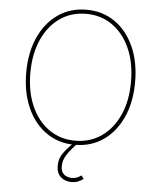

<svg xmlns="http://www.w3.org/2000/svg" viewBox="-62 -789 871 1058"><g transform="rotate(5 373.5 -260.5)"><path d="M674.7 -363.6Q674.7 -252.5 636.7 -168.3Q598.7 -84.2 530.9 -37.1Q463.1 9.9 373.6 9.9Q283.7 9.9 215.9 -37.3Q148.1 -84.5 110.3 -168.7Q72.4 -252.8 72.4 -363.6Q72.4 -474.8 110.4 -558.8Q148.4 -642.8 216.3 -690Q284.1 -737.2 373.6 -737.2Q463.1 -737.2 530.9 -690.2Q598.7 -643.1 636.7 -558.9Q674.7 -474.8 674.7 -363.6ZM652 -363.6Q652 -468 616.8 -547.1Q581.7 -626.1 519 -670.3Q456.3 -714.5 373.6 -714.5Q291.2 -714.5 228.5 -670.6Q165.8 -626.8 130.5 -547.8Q95.2 -468.8 95.2 -363.6Q95.2 -259.9 130 -180.9Q164.8 -101.9 227.5 -57.4Q290.1 -12.8 373.6 -12.8Q456.3 -12.8 519.2 -57Q582 -101.2 617.2 -180.2Q652.3 -259.2 652 -363.6ZM373.6 215.9Q337 215.9 313.4 194.8Q289.8 173.7 289.8 132.8Q289.8 93.8 311.4 63.2Q333.1 32.7 367.9 0H390.6Q354 36.6 333.3 68Q312.5 99.4 312.5 132.8Q312.5 164.1 329.5 178.6Q346.6 193.2 373.6 193.2Q389.2 193.2 400.9 188.6Q412.6 183.9 425.4 174.7L438.9 193.2Q423.7 204.2 408.2 210Q392.8 215.9 373.6 215.9Z"/></g></svg>

Font: Inter Thin BETA
Style: Regular
Weight: 100
Designer: Rasmus Andersson
Foundry: rsms
Version: Version 3.011;git-f93a4a705